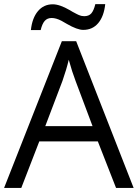

<svg xmlns="http://www.w3.org/2000/svg" viewBox="-20 -918 673 938"><path d="M386.7 -772Q357.4 -772 306.6 -801.3Q288.1 -812 280.3 -816.4Q253.9 -830.1 232.4 -830.1Q210.9 -830.1 198.5 -815.9Q186 -801.8 178.7 -771H130.9Q137.2 -830.1 165.3 -863.5Q193.4 -897 237.8 -897Q271.5 -897 321.3 -868.2Q328.6 -863.3 333.5 -860.8Q338.4 -858.4 343.5 -855.5Q348.6 -852.5 350.8 -851.6Q353 -850.6 357.7 -848.1Q362.3 -845.7 365 -844.7Q367.7 -843.8 371.6 -842.3Q375.5 -840.8 378.4 -840.3Q387.2 -838.9 391.1 -838.9Q414.1 -838.9 426 -852.5Q438 -866.2 445.8 -897.9H494.1Q487.8 -838.4 460 -805.2Q432.1 -772 386.7 -772ZM632.8 0H546.9L458 -227.1H171.9L84 0H0L282.2 -716.8H352.1ZM432.1 -301.8 349.1 -522.9Q332.5 -565.9 315.9 -626Q305.2 -580.1 285.2 -522.9L201.2 -301.8Z"/></svg>

Font: Open Sans Hebrew
Style: Regular
Weight: 400
Foundry: Ascender Corporation, Yanek Iontef
Version: Version 2.001;PS 002.001;hotconv 1.0.70;makeotf.lib2.5.58329